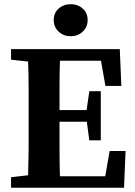

<svg xmlns="http://www.w3.org/2000/svg" viewBox="-20 -887 638 907"><path d="M32.2 0V-49.8L112.8 -59.1Q114.7 -121.1 115.2 -183.6V-470.7Q115.2 -533.2 112.8 -596.2L32.2 -605V-654.8H545.9L553.2 -481H478L457 -600.1H263.2Q261.2 -543 261.2 -484.9V-367.2H389.2L401.9 -456.1H456.1V-224.1H401.9L390.1 -312H261.2V-180.7Q261.2 -117.2 263.2 -54.2H477.1L498 -173.8H573.2L565.9 0ZM370.6 -737.3Q347.2 -715.8 314 -715.8Q280.8 -715.8 257.3 -737.3Q233.9 -758.8 233.9 -792.5Q233.9 -826.2 257.3 -846.7Q280.8 -867.2 314 -867.2Q347.2 -867.2 370.6 -846.7Q394 -826.2 394 -792.5Q394 -758.8 370.6 -737.3Z"/></svg>

Font: SourceSerifPro-Bold
Style: Bold
Weight: 700
Designer: Frank Grießhammer
Foundry: Adobe Systems Incorporated
Version: Version 1.014;PS Version 1.0;hotconv 1.0.73;makeotf.lib2.5.5